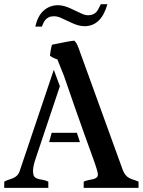

<svg xmlns="http://www.w3.org/2000/svg" viewBox="-38 -905 687 925"><path d="M347.2 -220.2H198.7L210.9 -265.1H332.5ZM250.5 -489.7 135.7 -147Q120.6 -103.5 121.1 -81.8Q121.6 -60.1 127.9 -53.2Q134.3 -46.4 144.5 -43.5Q154.8 -40.5 168 -38.6Q181.2 -36.6 194.8 -29.8V0H-17.6V-29.8Q-7.3 -35.6 3.9 -39.1Q15.1 -42.5 25.4 -46.9Q49.3 -57.6 56.2 -79.1L221.2 -568.8ZM238.3 -618.7Q211.9 -627.9 202.6 -637.2Q203.6 -647.5 205.3 -656.5Q207 -665.5 208.7 -674.6Q210.4 -683.6 212.4 -689.5Q305.2 -709 319.8 -709Q330.1 -700.7 338.9 -678.2L553.2 -86.9Q564 -57.6 585.4 -46.9Q595.2 -42 606.2 -38.8Q617.2 -35.6 629.4 -29.8V0H365.2V-29.8Q376.5 -35.2 388.7 -37.4Q400.9 -39.6 411.1 -42Q433.6 -47.4 433.6 -64Q433.6 -78.6 410.2 -143.1Q386.7 -207.5 368.7 -257.8Q318.4 -398.9 270 -540ZM479.5 -884.8Q449.7 -778.8 369.1 -778.8Q340.8 -778.8 306.6 -795.2Q272.5 -811.5 255.1 -819.1Q237.8 -826.7 222.7 -826.7Q207.5 -826.7 198 -822.3Q188.5 -817.9 181.6 -810.5Q171.9 -799.8 164.1 -776.9H132.3Q143.6 -828.6 172.6 -854.2Q201.7 -879.9 241.7 -879.9Q269.5 -879.9 304.2 -863.3Q338.9 -846.7 355.7 -839.1Q372.6 -831.5 386.5 -831.5Q400.4 -831.5 409.7 -835.7Q418.9 -839.8 425.8 -846.7Q433.6 -855 447.8 -884.8Z"/></svg>

Font: Stardos Stencil
Style: Regular
Weight: 400
Version: Version 1.000